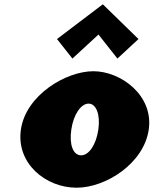

<svg xmlns="http://www.w3.org/2000/svg" viewBox="-20 -860 717 895"><path d="M245.7 -678 317.6 -587 439 -699 527.4 -587 625.5 -678 459.3 -840ZM77.4 -256C54.6 -98 193.3 15 337.1 15C473.1 15 650.6 -98 673.4 -256C696.5 -416 542.6 -528 415.4 -528C286.6 -528 100.4 -416 77.4 -256ZM312.4 -256C322.6 -327 357.8 -377 393.1 -377C427.9 -377 448.6 -327 438.4 -256C428.3 -186 394.7 -136 358.4 -136C320.4 -136 302.3 -186 312.4 -256Z"/></svg>

Font: Blink
Style: WideObl
Weight: 400
Designer: Mew Too
Foundry: Cannot Into Space Fonts
Version: Version 001.000